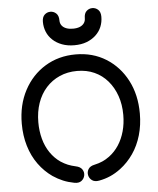

<svg xmlns="http://www.w3.org/2000/svg" viewBox="-61 -984 854 1040"><g transform="rotate(-5 366.0 -464.0)"><path d="M300 2Q325 7 339.5 -4Q354 -15 357.5 -32.5Q361 -50 351 -65.5Q341 -81 316 -86Q293 -91 274.5 -98.5Q256 -106 236 -119Q204 -141 181 -174.5Q158 -208 146.5 -250.5Q135 -293 135 -341Q135 -398 151.5 -445.5Q168 -493 199 -527.5Q230 -562 273 -581Q316 -600 368 -600Q420 -600 462 -581Q504 -562 534 -527Q564 -492 580.5 -445Q597 -398 597 -341Q597 -294 585.5 -252.5Q574 -211 552.5 -178Q531 -145 500 -122Q481 -108 461.5 -99.5Q442 -91 419 -86Q394 -81 384.5 -65.5Q375 -50 378.5 -32.5Q382 -15 397 -4Q412 7 437 2Q469 -4 497.5 -16.5Q526 -29 554 -50Q595 -81 625 -124.5Q655 -168 671 -223Q687 -278 687 -341Q687 -443 646 -521.5Q605 -600 533 -645Q461 -690 368 -690Q275 -690 202 -645.5Q129 -601 87 -522Q45 -443 45 -341Q45 -276 62 -219.5Q79 -163 111 -119Q143 -75 186 -45Q213 -27 240.5 -15.5Q268 -4 300 2ZM525 -881Q525 -907 511.5 -919.5Q498 -932 480 -932Q462 -932 448.5 -919.5Q435 -907 435 -881Q435 -865 426.5 -853.5Q418 -842 403 -836Q388 -830 366 -830Q345 -830 329.5 -836Q314 -842 305.5 -853.5Q297 -865 297 -881Q297 -907 283.5 -919.5Q270 -932 252 -932Q234 -932 220.5 -919.5Q207 -907 207 -881Q207 -852 217.5 -826.5Q228 -801 249 -781.5Q270 -762 299.5 -751Q329 -740 366 -740Q404 -740 433 -751Q462 -762 483 -781.5Q504 -801 514.5 -826.5Q525 -852 525 -881Z"/></g></svg>

Font: Tilt Neon
Style: Regular
Weight: 400
Designer: Andy Clymer
Foundry: Andy Clymer
Version: Version 1.000